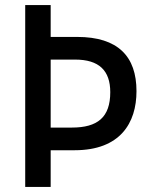

<svg xmlns="http://www.w3.org/2000/svg" viewBox="-20 -734 603 754"><path d="M79 0H179V-144H273C452 -144 516 -251 516 -376C516 -512 444 -589 283 -589H179V-714H79ZM262 -233H179V-500H275C369 -500 413 -457 413 -372C413 -273 363 -233 262 -233Z"/></svg>

Font: Noto Sans Mono SemiCondensed Medium
Style: Regular
Weight: 500
Width: 4
Designer: Monotype Design Team
Foundry: Monotype Imaging Inc.
Version: Version 2.014